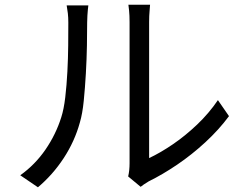

<svg xmlns="http://www.w3.org/2000/svg" viewBox="-20 -770 1040 815"><path d="M524 -21Q527 -33 528.5 -47.5Q530 -62 530 -77Q530 -87 530 -121Q530 -155 530 -204.5Q530 -254 530 -312Q530 -370 530 -428.5Q530 -487 530 -538Q530 -589 530 -626Q530 -663 530 -676Q530 -705 528 -724.5Q526 -744 525 -750H617Q617 -744 615 -724Q613 -704 613 -676Q613 -662 613 -626.5Q613 -591 613 -540.5Q613 -490 613 -432.5Q613 -375 613 -319Q613 -263 613 -215.5Q613 -168 613 -137Q613 -106 613 -99Q660 -121 713 -157Q766 -193 816.5 -241Q867 -289 905 -345L952 -277Q909 -219 851.5 -166Q794 -113 732 -71Q670 -29 611 0Q599 7 590.5 13Q582 19 577 23ZM66 -26Q129 -71 173 -135Q217 -199 240 -272Q251 -306 257 -357Q263 -408 266 -465.5Q269 -523 269.5 -577.5Q270 -632 270 -674Q270 -696 268 -713.5Q266 -731 263 -747H355Q354 -741 353 -729.5Q352 -718 351 -704Q350 -690 350 -675Q350 -633 349 -576.5Q348 -520 344.5 -458.5Q341 -397 335.5 -342Q330 -287 319 -250Q297 -170 250.5 -99Q204 -28 141 25Z"/></svg>

Font: Noto Sans TC
Style: Regular
Weight: 400
Designer: Ryoko NISHIZUKA  (kana, bopomofo & ideographs); Paul D. Hunt (Latin, Greek & Cyrillic); Sandoll Communications , Soo-you
Foundry: Adobe
Version: Version 2.004-H2;hotconv 1.0.118;makeotfexe 2.5.65603